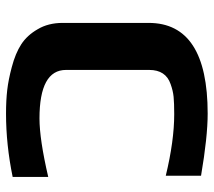

<svg xmlns="http://www.w3.org/2000/svg" viewBox="-56 -643 709 637"><g transform="rotate(90 298.5 -324.5)"><path d="M56 0ZM203 -9Q157 -21 127 -40.5Q97 -60 77 -95Q56 -130 56 -178V-463Q56 -659 357 -659Q434 -659 563 -637V-520Q447 -548 359 -548Q322 -548 301.5 -546Q281 -544 259 -536Q212 -520 212 -465V-189Q212 -101 373 -101Q442 -101 567 -130V-12Q460 10 357 10Q313 10 278.5 6Q244 2 203 -9Z"/></g></svg>

Font: Play
Style: Bold
Weight: 700
Designer: Jonas Hecksher (Cyrillic expansion: Cyreal)
Foundry: Jonas Hecksher, Playtype, e-types AS
Version: Version 2.101; ttfautohint (v1.5.65-e2d9)